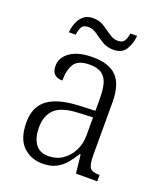

<svg xmlns="http://www.w3.org/2000/svg" viewBox="-135 -807 771 907"><g transform="rotate(20 250.5 -354.0)"><path d="M185 10Q126 10 87 -28.5Q48 -67 48 -148Q48 -227 100 -265Q152 -303 259 -307L336 -310V-372Q336 -413 328.5 -443Q321 -473 299.5 -489.5Q278 -506 237 -506Q179 -506 159.5 -475Q140 -444 140 -391Q86 -391 86 -445Q86 -488 126 -516Q166 -544 239 -544Q321 -544 359.5 -504Q398 -464 398 -375V-111Q398 -62 409.5 -47Q421 -32 454 -32H458V0H351L341 -92H336Q320 -66 300.5 -42.5Q281 -19 253.5 -4.5Q226 10 185 10ZM200 -33Q240 -33 270.5 -54Q301 -75 318.5 -109.5Q336 -144 336 -185V-277L269 -274Q181 -271 146.5 -238Q112 -205 112 -145Q112 -95 133 -64Q154 -33 200 -33ZM316 -610Q284 -610 259.5 -625Q235 -640 214 -655.5Q193 -671 171 -671Q144 -671 136 -654Q128 -637 125 -616H91Q93 -640 102 -663.5Q111 -687 129 -702.5Q147 -718 177 -718Q209 -718 233 -702.5Q257 -687 278 -672Q299 -657 321 -657Q346 -657 355 -673.5Q364 -690 366 -710H400Q397 -672 378.5 -641Q360 -610 316 -610Z"/></g></svg>

Font: Noto Serif Tamil SemiCondensed Light
Style: Italic
Weight: 300
Width: 4
Italic angle: -12°
Designer: Indian Type Foundry, Tom Grace, and the Monotype Design Team
Foundry: Monotype Imaging Inc.
Version: Version 2.003; ttfautohint (v1.8.4.7-5d5b)